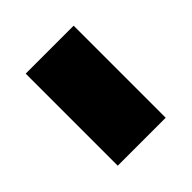

<svg xmlns="http://www.w3.org/2000/svg" viewBox="-30 -432 320 320"><g transform="rotate(45 129.5 -272.5)"><path d="M21 -216V-329H238V-216Z"/></g></svg>

Font: Noto Serif Lao ExtraCondensed Black
Style: Regular
Weight: 900
Width: 2
Designer: Monotype Design Team
Foundry: Monotype Imaging Inc.
Version: Version 2.003; ttfautohint (v1.8.4.7-5d5b)